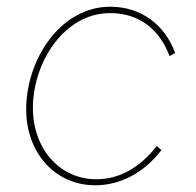

<svg xmlns="http://www.w3.org/2000/svg" viewBox="-20 -545 583 572"><path d="M264 7C339 7 410 -31 461 -98L447 -110C397 -46 336 -11 267 -11C156 -11 78 -104 78 -223C78 -359 171 -506 308 -506C393 -506 455 -459 485 -378L502 -387C471 -471 401 -525 308 -525C162 -525 58 -370 58 -219C58 -91 143 7 264 7Z"/></svg>

Font: Fixel Text 20240404 Thin
Style: Italic
Weight: 100
Width: 4
Italic angle: -10°
Designer: AlfaBravo + MacPaw
Foundry: Kyrylo Tkachov, Marchela Mozhyna, Serhii Makarenko, Maria Weinstein, Zakhar Kryvoshyya
Version: Version 1.211;Glyphs 3.2 (3225)